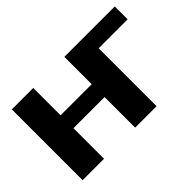

<svg xmlns="http://www.w3.org/2000/svg" viewBox="-108 -963 1266 1266"><g transform="rotate(-45 525.0 -330.0)"><path d="M70 0V-660H270V-405H560V-660H1030V-540H760V0H560V-285H270V0Z"/></g></svg>

Font: Xolonium
Style: Bold
Weight: 700
Designer: Severin Meyer
Version: Version 4.2